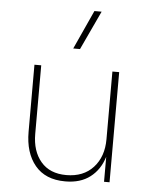

<svg xmlns="http://www.w3.org/2000/svg" viewBox="-56 -842 716 903"><g transform="rotate(5 302.0 -391.0)"><path d="M269 -612 353 -796H387L301 -612ZM285 14Q192 14 143 -45Q94 -104 94 -204V-520H126V-196Q126 -115 168 -65.5Q210 -16 288 -16Q369 -16 415.5 -67Q462 -118 462 -200V-520H494V0H468V-118Q449 -56 403 -21Q357 14 287 14Z"/></g></svg>

Font: Sora Thin
Style: Regular
Weight: 32
Designer: Jonathan Barnbrook, Julián Moncada
Foundry: Barnbrook Fonts
Version: Version 2.000